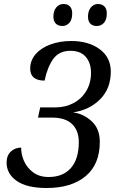

<svg xmlns="http://www.w3.org/2000/svg" viewBox="-20 -929 584 960"><path d="M13 -116Q13 -151 34 -171Q55 -191 86 -191Q85 -158 100 -124Q115 -90 146 -67Q177 -44 223 -44Q295 -44 334.5 -89Q374 -134 374 -219Q374 -276 340.5 -308.5Q307 -341 240 -341H170L181 -392H257Q306 -392 346.5 -413Q387 -434 411 -473.5Q435 -513 435 -565Q435 -614 409 -644.5Q383 -675 332 -675Q276 -675 246.5 -634.5Q217 -594 203 -526Q131 -526 131 -586Q131 -627 158.5 -658.5Q186 -690 233 -707Q280 -724 336 -724Q423 -724 478.5 -683Q534 -642 534 -571Q534 -486 480.5 -432.5Q427 -379 345 -367Q396 -361 437.5 -323.5Q479 -286 479 -220Q479 -107 408 -48Q337 11 213 11Q114 11 63.5 -24.5Q13 -60 13 -116ZM247 -846Q247 -874 261 -891.5Q275 -909 298 -909Q318 -909 329.5 -897Q341 -885 341 -862Q341 -830 326.5 -814.5Q312 -799 292 -799Q271 -799 259 -811Q247 -823 247 -846ZM420 -846Q420 -874 434 -891.5Q448 -909 470 -909Q490 -909 502 -897Q514 -885 514 -862Q514 -830 499.5 -814.5Q485 -799 464 -799Q443 -799 431.5 -811Q420 -823 420 -846Z"/></svg>

Font: Noto Serif Narrow
Style: Italic
Weight: 400
Width: 4
Italic angle: -12°
Designer: Monotype Design Team
Foundry: Monotype Imaging Inc.
Version: Version 1.001